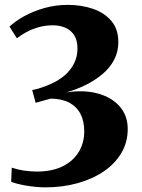

<svg xmlns="http://www.w3.org/2000/svg" viewBox="-20 -772 598 808"><path d="M170 16.5Q130 16 89.5 9Q49 2 27 -7L29.5 -66.5Q54.5 -58 80.2 -54.2Q106 -50.5 134.5 -50Q199 -50 243.5 -72Q288 -94 311.2 -132.2Q334.5 -170.5 334.5 -219Q334.5 -262 318.8 -292.5Q303 -323 271.8 -339.8Q240.5 -356.5 194 -357Q185.5 -355 173.2 -351.5Q161 -348 149.2 -344.8Q137.5 -341.5 130 -339.5L115.5 -393Q134.5 -396.5 155 -403.5Q175.5 -410.5 192 -418Q228 -433.5 253.5 -456Q279 -478.5 292.5 -506.8Q306 -535 306 -567Q306 -603 291.8 -624.5Q277.5 -646 254 -655.8Q230.5 -665.5 203.5 -665.5Q169.5 -665.5 141.5 -657.2Q113.5 -649 91 -636.8Q68.5 -624.5 51 -611L20 -660Q43.5 -682.5 81.2 -703.5Q119 -724.5 166.2 -738Q213.5 -751.5 265 -751.5Q323 -751.5 371.5 -734.8Q420 -718 449 -683.5Q478 -649 478 -594.5Q478 -554 460.2 -520.2Q442.5 -486.5 411.2 -460.2Q380 -434 340.8 -414.5Q301.5 -395 258 -383Q333.5 -394.5 391.8 -378.5Q450 -362.5 483.8 -324Q517.5 -285.5 517.5 -229Q517.5 -174.5 491.5 -129.5Q465.5 -84.5 418.5 -52Q371.5 -19.5 308 -1.5Q244.5 16.5 170 16.5Z"/></svg>

Font: Merriweather 72pt ExtraBold
Style: Regular
Weight: 800
Version: Version 2.100